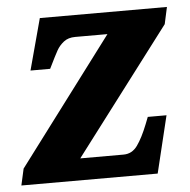

<svg xmlns="http://www.w3.org/2000/svg" viewBox="-44 -580 616 623"><g transform="rotate(-5 264.0 -268.0)"><path d="M13 -54 322 -465H217Q194 -465 179.5 -453.5Q165 -442 156.5 -427Q148 -412 129 -373L127 -369H63L108 -536H522L510 -481L199 -71H340Q368 -71 385.5 -95.5Q403 -120 420 -163L429 -186H490L445 0H1Z"/></g></svg>

Font: Noto Serif NarrowExtraBold
Style: Italic
Weight: 800
Width: 4
Italic angle: -12°
Designer: Monotype Design Team
Foundry: Monotype Imaging Inc.
Version: Version 1.001